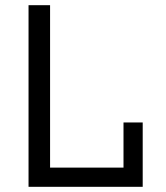

<svg xmlns="http://www.w3.org/2000/svg" viewBox="-20 -720 640 740"><path d="M90 -700H173V-74H456V-248H530V0H90Z"/></svg>

Font: PT Mono
Style: Regular
Weight: 400
Monospace: yes
Designer: A.Korolkova, I.Chaeva
Foundry: ParaType Ltd
Version: Version 1.001W OFL